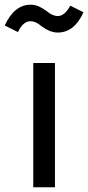

<svg xmlns="http://www.w3.org/2000/svg" viewBox="-49 -794 374 814"><path d="M184 0H92V-527H184ZM196 -656Q164 -656 128 -682Q103 -704 80 -704Q49 -704 27 -658L-29 -686Q12 -774 80 -774Q99 -774 115 -767Q131 -760 149 -747Q173 -726 196 -726Q225 -726 249 -770L305 -742Q266 -656 196 -656Z"/></svg>

Font: Trujillo
Style: Regular
Weight: 400
Designer: Fira Sans original fonts by bBox Type GmbH, Carrois Corporate GbR, & Edenspiekermann AG / Changes by Cristiano Sobral
Foundry: Fira Sans original fonts by bBox Type GmbH, Carrois Corporate GbR, & Edenspiekermann AG / Changes by Cristiano Sobral
Version: Version 4.301;October 17, 2021;FontCreator 14.0.0.2814 64-bi